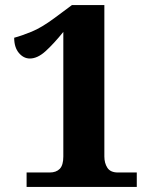

<svg xmlns="http://www.w3.org/2000/svg" viewBox="-20 -738 607 758"><path d="M85 -57H176Q202 -57 216 -71.5Q230 -86 230 -120V-612Q192 -565 160 -536Q128 -507 98 -507Q73 -507 54.5 -529Q36 -551 36 -589Q66 -597 105 -613Q144 -629 194 -666L264 -718H392V-120Q392 -94 404 -75.5Q416 -57 446 -57H520V0H85Z"/></svg>

Font: Noto Serif Sinhala ExtraBold
Style: Regular
Weight: 800
Designer: Jelle Bosma - Monotype Design Team
Foundry: Monotype Imaging Inc.
Version: Version 2.007; ttfautohint (v1.8.4.7-5d5b)